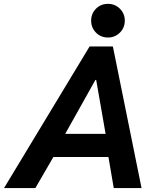

<svg xmlns="http://www.w3.org/2000/svg" viewBox="-67 -956 797 976"><path d="M-46.5 0 388.4 -719.7H506.8L652.5 0H511.2L478.2 -193.2L475 -246.1L421.9 -549.8H418L248.2 -246.5L224.2 -192.3L112.8 0ZM142.3 -157.9 166.8 -275.6H552.5L528.6 -157.9ZM481.9 -765.3Q445.6 -765.3 420.9 -790.2Q396.3 -815.1 396.3 -851Q396.3 -886.9 420.9 -911.7Q445.6 -936.4 481.8 -936.4Q517.6 -936.4 542.5 -911.7Q567.4 -886.9 567.4 -851Q567.4 -815.1 542.5 -790.2Q517.6 -765.3 481.9 -765.3Z"/></svg>

Font: Reddit Sans
Style: Italic
Weight: 400
Italic angle: -11.25°
Designer: Stephen Hutchings
Version: Version 1.013